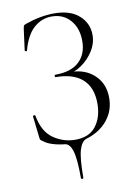

<svg xmlns="http://www.w3.org/2000/svg" viewBox="-91 -696 675 947"><g transform="rotate(-10 246.0 -222.0)"><path d="M189 9Q157 6 128 -3Q99 -12 83 -26Q74 -31 72 -34.5Q70 -38 69 -49L57 -154Q57 -157 62.5 -158Q68 -159 69 -156Q84 -73 134 -38.5Q184 -4 243 -4Q314 -4 347.5 -49Q381 -94 381 -161Q381 -242 334.5 -283.5Q288 -325 201 -325Q197 -325 197 -331Q197 -337 201 -337Q281 -337 321 -375Q361 -413 361 -478Q361 -543 325.5 -583Q290 -623 233 -623Q182 -623 143 -588Q104 -553 84 -478Q84 -476 80 -476Q78 -476 75.5 -477.5Q73 -479 73 -480L87 -586Q89 -598 91 -602Q93 -606 102 -609Q179 -636 247 -636Q328 -636 372 -596.5Q416 -557 416 -499Q416 -456 391.5 -418Q367 -380 331.5 -356Q296 -332 263 -329L277 -337Q350 -337 396.5 -293.5Q443 -250 443 -179Q443 -114 403.5 -66.5Q364 -19 297 1Q274 8 261.5 48.5Q249 89 249 187Q249 192 243 192Q237 192 237 187Q237 92 225 52Q213 12 189 9Z"/></g></svg>

Font: Cormorant Unicase Light
Style: Regular
Weight: 300
Designer: Christian Thalmann (Catharsis Fonts)
Foundry: Catharsis Fonts
Version: Version 4.000